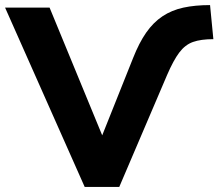

<svg xmlns="http://www.w3.org/2000/svg" viewBox="-33 -735 859 755"><path d="M300 0 -13 -705H162L375 -188H363L490 -506Q514 -567 542 -607Q570 -647 606 -671Q642 -695 688 -705Q734 -715 793 -715L806 -581Q757 -581 726 -570Q695 -559 672 -528.5Q649 -498 624 -440L436 0Z"/></svg>

Font: Nunito Sans 8pt ExtraBold
Style: Regular
Weight: 800
Version: Version 3.101;gftools[0.9.27]